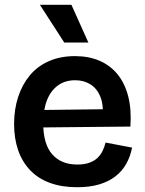

<svg xmlns="http://www.w3.org/2000/svg" viewBox="-20 -771 608 804"><path d="M303 13Q239 13 189.5 -5Q140 -23 106.5 -58Q73 -93 56 -142Q39 -191 39 -252Q39 -313 56 -365Q73 -417 105 -455.5Q137 -494 185 -515Q233 -536 294 -536Q352 -536 397 -516.5Q442 -497 472.5 -459.5Q503 -422 517 -367Q531 -312 526 -241L120 -237V-310L449 -314L409 -273Q415 -328 401 -364Q387 -400 359 -417.5Q331 -435 295 -435Q253 -435 223 -413.5Q193 -392 177 -352Q161 -312 161 -255Q161 -168 198.5 -125Q236 -82 304 -82Q333 -82 354 -89.5Q375 -97 388.5 -110Q402 -123 410 -140Q418 -157 422 -174L533 -153Q526 -116 509 -85.5Q492 -55 464 -33Q436 -11 396 1Q356 13 303 13ZM249 -593 147 -751H279L350 -593Z"/></svg>

Font: Bricolage Grotesque 28pt SemiBold
Style: Regular
Weight: 600
Version: Version 1.001;gftools[0.9.33.dev8+g029e19f]